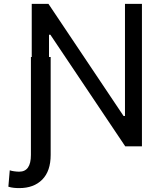

<svg xmlns="http://www.w3.org/2000/svg" viewBox="-20 -747 756 980"><path d="M137.8 -456H142V-727.3H227.3L610.8 -154.8H617.9V-727.3H704.5V0H619.3L237.2 -569.6H230.1V-456H238.6V44Q238.6 126.1 195.7 169.6Q152.7 213.1 78.1 213.1Q63.2 213.1 49.9 211.6Q36.6 210.2 22.7 206L29.8 122.2Q38.4 125.4 52.4 127.3Q66.4 129.3 78.1 129.3Q137.8 129.3 137.8 44Z"/></svg>

Font: Interface
Style: Regular
Weight: 400
Designer: Rasmus Andersson
Foundry: rsms
Version: Version 1.8